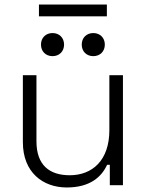

<svg xmlns="http://www.w3.org/2000/svg" viewBox="-20 -818 651 848"><path d="M275 10C379 10 429 -38 453 -90H465V0H523V-486H463V-243C463 -110 388 -44 288 -44C199 -44 141 -88 141 -194V-486H81V-190C81 -56 170 10 275 10ZM152 -746H452V-798H152ZM161 -621C161 -591 182 -570 212 -570C242 -570 263 -591 263 -621C263 -651 242 -672 212 -672C182 -672 161 -651 161 -621ZM341 -621C341 -591 362 -570 392 -570C422 -570 443 -591 443 -621C443 -651 422 -672 392 -672C362 -672 341 -651 341 -621Z"/></svg>

Font: Meta Space Light
Style: Regular
Weight: 300
Designer: Meta Pool / Florian Karsten
Foundry: Meta Pool / Florian Karsten
Version: Version 2.000;Glyphs 3.1.1 (3137)